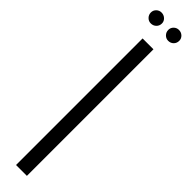

<svg xmlns="http://www.w3.org/2000/svg" viewBox="-298 -787 750 750"><g transform="rotate(45 76.5 -412.5)"><path d="M-2 -794.9Q-2 -807.1 6.8 -815.7Q15.6 -824.2 27.8 -824.2Q40.5 -824.2 49.8 -815.7Q59.1 -807.1 59.1 -794.9Q59.1 -781.7 50 -772.9Q41 -764.2 27.8 -764.2Q15.6 -764.2 6.8 -773.2Q-2 -782.2 -2 -794.9ZM94.2 -794.9Q94.2 -807.1 103 -815.7Q111.8 -824.2 124 -824.2Q136.7 -824.2 145.8 -815.7Q154.8 -807.1 154.8 -794.9Q154.8 -781.7 146 -772.9Q137.2 -764.2 124 -764.2Q111.8 -764.2 103 -773.2Q94.2 -782.2 94.2 -794.9ZM46.9 -700.2H106.9V-1H46.9Z"/></g></svg>

Font: Moniqa Narrow Heading
Style: Regular
Weight: 400
Width: 4
Designer: Rajesh Rajput
Foundry: Rajesh Rajput
Version: Version 1.000